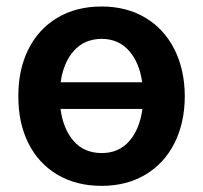

<svg xmlns="http://www.w3.org/2000/svg" viewBox="-20 -573 637 603"><path d="M560.4 -270.6Q560 -186.8 527.7 -123Q495.4 -59.3 436.4 -24.3Q377.5 10.7 299 10.7Q219.8 10.7 160.5 -24.3Q101.2 -59.3 69.2 -123Q37.3 -186.8 37.6 -270.6Q37.3 -354.4 69.2 -418.3Q101.2 -482.2 160.5 -517.4Q219.8 -552.6 299 -552.6Q377.5 -552.6 436.4 -517.4Q495.4 -482.2 527.7 -418.3Q560 -354.4 560.4 -270.6ZM170.5 -314.6H426.5Q418 -376.1 385.3 -413.4Q352.6 -450.6 299.7 -451Q245 -450.6 212 -413.5Q179 -376.4 170.5 -314.6ZM427.2 -230.8H170.1Q178.3 -168 211.3 -130.1Q244.3 -92.3 299.7 -92.3Q353.3 -92.3 386.2 -130.1Q419 -168 427.2 -230.8Z"/></svg>

Font: Riot Sans
Style: Bold
Weight: 600
Designer: Rasmus Andersson
Foundry: rsms
Version: Version 4.001